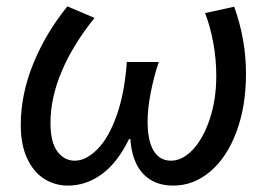

<svg xmlns="http://www.w3.org/2000/svg" viewBox="-20 -568 842 601"><path d="M45 -177Q45 -273 84.5 -369.5Q124 -466 191 -548L276 -512Q209 -429 173.5 -345.5Q138 -262 138 -183Q138 -123 159.5 -94Q181 -65 214 -65Q249 -65 284.5 -100.5Q320 -136 345 -206Q370 -276 377 -374H477Q462 -330 452 -279Q442 -228 442 -188Q442 -127 461 -96Q480 -65 515 -65Q551 -65 583.5 -99.5Q616 -134 636.5 -195Q657 -256 657 -331Q657 -383 647.5 -434.5Q638 -486 622 -527L713 -547Q750 -445 750 -337Q750 -235 720 -155Q690 -75 638 -31Q586 13 522 13Q463 13 428 -24Q393 -61 388 -133H384Q348 -59 299 -23Q250 13 192 13Q153 13 119.5 -7.5Q86 -28 65.5 -71Q45 -114 45 -177Z"/></svg>

Font: Nebula Sans Medium
Style: Regular
Weight: 500
Italic angle: -9°
Designer: Paul D. Hunt for Adobe (as Source Sans)
Foundry: Nebula Entertainment & Broadcasting LLC
Version: Version 1.010